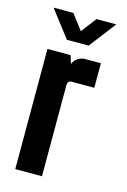

<svg xmlns="http://www.w3.org/2000/svg" viewBox="-103 -694 492 744"><g transform="rotate(15 143.0 -321.5)"><path d="M17.1 -642.9H96.4L142.9 -582.1L189.3 -642.9H268.6L186.4 -535.7H99.3ZM35.7 -482.1H128.6L138.6 -450H139.3Q143.6 -463.6 157.5 -472.9Q171.4 -482.1 187.1 -482.1H250V-383.6H160.7Q142.9 -383.6 142.9 -365.7V0H35.7Z"/></g></svg>

Font: Aire Exterior
Style: Regular
Weight: 400
Width: 4
Designer: Jayvee Enaguas (HarvettFox96)
Version: 20190503.02